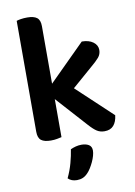

<svg xmlns="http://www.w3.org/2000/svg" viewBox="-97 -720 716 1019"><g transform="rotate(-10 261.0 -210.0)"><path d="M192 -1Q183 1 168 4Q153 7 134 7Q99 7 82 -6Q65 -19 65 -52V-650Q73 -653 88.5 -655.5Q104 -658 123 -658Q158 -658 175 -645Q192 -632 192 -599V-289L386 -482Q424 -482 447 -465Q470 -448 470 -422Q470 -399 455.5 -382Q441 -365 410 -339L302 -245L493 -66Q489 -31 472 -11.5Q455 8 423 8Q400 8 382.5 -3Q365 -14 340 -42L192 -206ZM293 212Q280 226 265.5 232Q251 238 234 238Q204 238 186 220Q204 182 214.5 143.5Q225 105 230 71Q243 65 258 61Q273 57 289 57Q313 57 328.5 66.5Q344 76 344 98Q344 110 339.5 126Q335 142 327.5 158Q320 174 311 188.5Q302 203 293 212Z"/></g></svg>

Font: Baloo 2 SemiBold
Style: Regular
Weight: 600
Designer: Sarang Kulkarni and Ek Type
Foundry: Ek Type
Version: Version 1.640;hotconv 1.0.111;makeotfexe 2.5.65597; ttfautoh